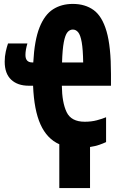

<svg xmlns="http://www.w3.org/2000/svg" viewBox="-20 -744 603 981"><path d="M127 -306Q70 -306 37 -337Q4 -368 4 -429Q4 -456 9.5 -480.5Q15 -505 21 -522H120Q115 -505 112.5 -490.5Q110 -476 110 -463Q110 -425 145 -425H150Q156 -539 182 -604Q208 -669 251 -696.5Q294 -724 352 -724Q415 -724 458.5 -692.5Q502 -661 524.5 -583.5Q547 -506 547 -366V-306H296Q297 -220 320.5 -171Q344 -122 413 -122Q447 -122 475 -129.5Q503 -137 522 -145V-18Q507 -11 487 -4Q467 3 440 7V217H283V-7Q220 -35 187 -108Q154 -181 149 -306ZM405 -425Q404 -492 397.5 -528.5Q391 -565 379.5 -579Q368 -593 352 -593Q336 -593 324.5 -579Q313 -565 306 -528.5Q299 -492 297 -425Z"/></svg>

Font: Noto Sans Mono SemiCondensed Black
Style: Regular
Weight: 900
Width: 4
Designer: Monotype Design Team
Foundry: Monotype Imaging Inc.
Version: Version 2.014; ttfautohint (v1.8.4.7-5d5b)